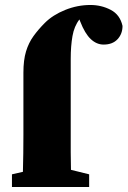

<svg xmlns="http://www.w3.org/2000/svg" viewBox="-20 -751 512 771"><path d="M74 -210V-459Q74 -510 84.5 -544.5Q95 -579 114.5 -606Q134 -633 160 -659Q192 -691 241.5 -711Q291 -731 343 -731Q387 -731 424.5 -711.5Q462 -692 472 -647Q472 -615 452 -593.5Q432 -572 396 -572Q368 -572 344.5 -594Q321 -616 302 -665L299 -673Q278 -646 271 -606Q264 -566 264 -515Q264 -464 264 -404V-210Q264 -175 264 -139.5Q264 -104 265 -69L338 -51V0H28V-51L72 -61Q73 -98 73.5 -135.5Q74 -173 74 -210Z"/></svg>

Font: Source Serif Pro Black
Style: Regular
Weight: 900
Designer: Frank Grießhammer
Foundry: Adobe Systems Incorporated
Version: Version 3.001;hotconv 1.0.111;makeotfexe 2.5.65597